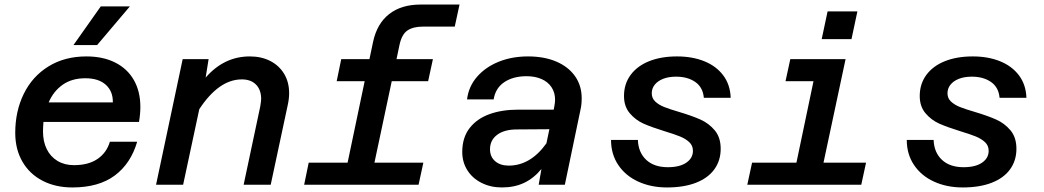

<svg xmlns="http://www.w3.org/2000/svg" viewBox="-20 -812 4590 844"><path d="M47 -228Q47 -323 84.5 -399.5Q122 -476 193 -520Q264 -564 360 -564Q433 -564 486.5 -537Q540 -510 568.5 -460Q597 -410 597 -342Q597 -311 591 -276H171Q169 -248 169 -234Q169 -190 185.5 -156.5Q202 -123 233 -104.5Q264 -86 305 -86Q369 -86 409 -113.5Q449 -141 463 -189H583Q555 -93 484.5 -40.5Q414 12 298 12Q224 12 167 -17.5Q110 -47 78.5 -101.5Q47 -156 47 -228ZM476 -362Q477 -410 445.5 -439Q414 -468 355 -468Q296 -468 255.5 -439.5Q215 -411 194 -362ZM423 -784H551L407 -614H303Z M1128 -377Q1128 -417 1105.5 -440Q1083 -463 1043 -463Q942 -463 856 -332L785 0H666L783 -552H897L884 -471Q965 -564 1078 -564Q1129 -564 1168 -544Q1207 -524 1229 -487.5Q1251 -451 1251 -402Q1251 -378 1245 -351L1170 0H1051L1124 -344Q1128 -368 1128 -377Z M1829 -792H2000L1979 -695H1839Q1796 -695 1771 -678Q1746 -661 1736 -614L1723 -552H1883L1862 -455H1702L1626 -97H1841L1820 0H1317L1337 -97H1508L1583 -455H1460L1480 -552H1604L1620 -628Q1637 -708 1690.5 -750Q1744 -792 1829 -792Z M2360 -69Q2326 -28 2283.5 -8Q2241 12 2186 12Q2137 12 2097 -8Q2057 -28 2034.5 -63.5Q2012 -99 2012 -144Q2012 -207 2044 -248.5Q2076 -290 2131 -310Q2186 -330 2258 -330H2414L2417 -346Q2420 -361 2420 -374Q2420 -405 2404.5 -428.5Q2389 -452 2360.5 -464.5Q2332 -477 2295 -477Q2236 -477 2197 -451Q2158 -425 2150 -375H2033Q2040 -432 2077 -474.5Q2114 -517 2172 -540.5Q2230 -564 2301 -564Q2372 -564 2425 -541.5Q2478 -519 2507.5 -477.5Q2537 -436 2537 -380Q2537 -352 2532 -331L2463 0H2348ZM2216 -84Q2312 -84 2382 -182L2395 -244L2252 -243Q2197 -243 2165.5 -219.5Q2134 -196 2134 -156Q2134 -123 2156.5 -103.5Q2179 -84 2216 -84Z M2666 -197H2784Q2786 -142 2820.5 -109.5Q2855 -77 2916 -77Q2968 -77 2997 -97Q3026 -117 3026 -149Q3026 -172 3010 -187Q2994 -202 2969.5 -212Q2945 -222 2902 -235Q2844 -253 2809 -268.5Q2774 -284 2748.5 -314Q2723 -344 2723 -390Q2723 -443 2752 -482.5Q2781 -522 2833.5 -543Q2886 -564 2956 -564Q3023 -564 3075.5 -543Q3128 -522 3159 -481Q3190 -440 3192 -382H3074Q3070 -428 3036.5 -451.5Q3003 -475 2952 -475Q2919 -475 2895 -465.5Q2871 -456 2858 -439.5Q2845 -423 2845 -402Q2845 -380 2860.5 -365.5Q2876 -351 2900 -341.5Q2924 -332 2965 -320Q3022 -303 3059 -286.5Q3096 -270 3122 -239Q3148 -208 3148 -158Q3148 -106 3120 -67.5Q3092 -29 3039 -8.5Q2986 12 2912 12Q2842 12 2786 -13.5Q2730 -39 2698 -86.5Q2666 -134 2666 -197Z M3286 -97H3481L3556 -455H3433L3454 -552H3697L3600 -97H3787L3766 0H3265ZM3618 -762H3749L3723 -640H3592Z M3966 -197H4084Q4086 -142 4120.5 -109.5Q4155 -77 4216 -77Q4268 -77 4297 -97Q4326 -117 4326 -149Q4326 -172 4310 -187Q4294 -202 4269.5 -212Q4245 -222 4202 -235Q4144 -253 4109 -268.5Q4074 -284 4048.5 -314Q4023 -344 4023 -390Q4023 -443 4052 -482.5Q4081 -522 4133.5 -543Q4186 -564 4256 -564Q4323 -564 4375.5 -543Q4428 -522 4459 -481Q4490 -440 4492 -382H4374Q4370 -428 4336.5 -451.5Q4303 -475 4252 -475Q4219 -475 4195 -465.5Q4171 -456 4158 -439.5Q4145 -423 4145 -402Q4145 -380 4160.5 -365.5Q4176 -351 4200 -341.5Q4224 -332 4265 -320Q4322 -303 4359 -286.5Q4396 -270 4422 -239Q4448 -208 4448 -158Q4448 -106 4420 -67.5Q4392 -29 4339 -8.5Q4286 12 4212 12Q4142 12 4086 -13.5Q4030 -39 3998 -86.5Q3966 -134 3966 -197Z"/></svg>

Font: Azeret Mono Medium
Style: Italic
Weight: 500
Italic angle: -12°
Designer: Martin Vácha
Foundry: Displaay
Version: Version 1.000; Glyphs 3.0.3, build 3074